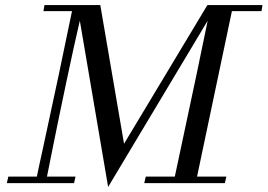

<svg xmlns="http://www.w3.org/2000/svg" viewBox="-20 -725 1059 760"><path d="M1019 -705 1015 -681H898L760 -26H876L870 0H551L557 -26H672Q779 -526 802 -643L408 15L296 -643Q275 -554 242.5 -400Q210 -246 188 -136L166 -26H279L273 0H7L13 -26H126Q126 -29 151.5 -145Q177 -261 211.5 -424Q246 -587 265 -681H152L156 -705H377Q377 -705 471 -156L801 -705Z"/></svg>

Font: GFS BodoniClassic
Style: Regular
Weight: 400
Designer: George D. Matthiopoulos
Foundry: George D. Matthiopoulos
Version: Macromedia Fontographer 4.1.5 140901